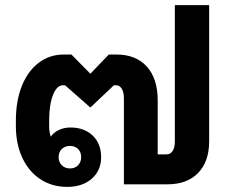

<svg xmlns="http://www.w3.org/2000/svg" viewBox="-20 -720 895 750"><path d="M42 -228V-249Q42 -326 65.5 -384.5Q89 -443 131.5 -475Q174 -507 229 -507H259L333 -432L405 -507H435Q511 -507 553.5 -460Q596 -413 596 -328V-117H631Q646 -117 654.5 -130.5Q663 -144 663 -167V-700H797V-168Q797 -89 754 -44.5Q711 0 634 0H464V-336Q464 -360 455.5 -373.5Q447 -387 433 -387H425L333 -300L234 -387H226Q202 -387 187 -349Q172 -311 172 -249V-228Q172 -205 178 -187H179Q190 -203 210.5 -212.5Q231 -222 255 -222Q309 -222 342 -190.5Q375 -159 375 -106Q375 -54 338.5 -22Q302 10 243 10Q183 10 137.5 -20Q92 -50 67 -104Q42 -158 42 -228ZM297 -106Q297 -126 285 -138Q273 -150 253 -150Q234 -150 221.5 -138Q209 -126 209 -106Q209 -87 221.5 -74.5Q234 -62 253 -62Q273 -62 285 -74.5Q297 -87 297 -106Z"/></svg>

Font: Bai Jamjuree
Style: Bold
Weight: 700
Designer: Katatrad Aksorn Co.,Ltd.
Foundry: Cadson Demak Co.,Ltd.
Version: Version 1.000; ttfautohint (v1.6)